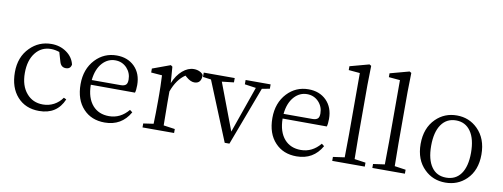

<svg xmlns="http://www.w3.org/2000/svg" viewBox="-65 -1160 3999 1527"><g transform="rotate(10 1934.5 -396.5)"><path d="M291 14Q181 14 115 -59.5Q49 -133 49 -257Q49 -380 125 -456Q196 -528 298 -528Q367 -528 419.5 -491Q472 -454 486 -395Q480 -358 442 -358Q403 -358 391 -401L369 -476Q333 -488 301 -488Q224 -488 177 -429Q128 -368 128 -264.5Q128 -161 180 -101Q230 -42 312 -42Q360 -42 400.5 -63.5Q441 -85 468 -124L489 -114Q435 14 291 14Z M821 14Q713 14 648 -56Q580 -128 580 -254Q580 -376 653 -454Q723 -528 825 -528Q913 -528 969 -473Q1025 -417 1025 -324Q1025 -283 1018 -262L661 -263Q662 -156 714 -97Q763 -42 846 -42Q938 -42 1003 -120L1024 -104Q957 14 821 14ZM662 -301H896Q927 -301 940 -316Q950 -328 950 -355Q950 -409 914 -448Q876 -488 820 -488Q761 -488 718 -442Q671 -391 662 -301Z M1125 0V-32L1207 -44Q1210 -128 1210 -228V-283Q1210 -342 1206 -424Q1206 -431 1206 -435L1117 -442V-474L1261 -527L1275 -517L1285 -386Q1312 -452 1356 -490Q1400 -528 1448 -528Q1473 -528 1494.5 -518Q1516 -508 1524 -492Q1524 -424 1468 -424Q1438 -424 1404 -453L1390 -465Q1323 -421 1286 -319V-228Q1286 -157 1288 -45L1380 -32V0Z M1790 7 1595 -470 1529 -479V-514H1779V-479L1683 -468L1826 -90L1958 -466L1867 -479V-514H2069V-479L2006 -467L1828 7Z M2370 14Q2262 14 2197 -56Q2129 -128 2129 -254Q2129 -376 2202 -454Q2272 -528 2374 -528Q2462 -528 2518 -473Q2574 -417 2574 -324Q2574 -283 2567 -262L2210 -263Q2211 -156 2263 -97Q2312 -42 2395 -42Q2487 -42 2552 -120L2573 -104Q2506 14 2370 14ZM2211 -301H2445Q2476 -301 2489 -316Q2499 -328 2499 -355Q2499 -409 2463 -448Q2425 -488 2369 -488Q2310 -488 2267 -442Q2220 -391 2211 -301Z M2657 0V-32L2750 -45Q2752 -163 2752 -228V-726L2661 -734V-765L2816 -807L2831 -798L2828 -644V-228Q2828 -163 2830 -45L2920 -32V0Z M2981 0V-32L3074 -45Q3076 -163 3076 -228V-726L2985 -734V-765L3140 -807L3155 -798L3152 -644V-228Q3152 -163 3154 -45L3244 -32V0Z M3403 -53Q3326 -127 3326 -255.5Q3326 -384 3403 -460Q3472 -528 3572 -528Q3671 -528 3740 -460Q3817 -384 3817 -255.5Q3817 -127 3741 -53Q3672 14 3571.5 14Q3471 14 3403 -53ZM3454 -84Q3495 -26 3571.5 -26Q3648 -26 3690 -84Q3733 -144 3733 -255Q3733 -366 3690.5 -427Q3648 -488 3572 -488Q3496 -488 3453.5 -427Q3411 -366 3411 -255Q3411 -144 3454 -84Z"/></g></svg>

Font: Cactus Classical Serif
Style: Regular
Weight: 400
Designer: Henry Chan (via Glyphwiki)、田海東、宇文滿月
Foundry: Moonlit Owen
Version: Version 1.000